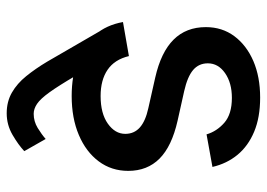

<svg xmlns="http://www.w3.org/2000/svg" viewBox="-131 -457 792 570"><g transform="rotate(90 265.0 -172.0)"><path d="M130.4 -132.8Q175.3 -51.3 204.8 -0.7Q234.4 49.8 253.9 76.9Q273.4 104 288.3 114Q303.2 124 317.9 124Q340.3 124 359.9 112.1Q379.4 100.1 392.6 88.4L428.7 151.9Q410.2 169.4 380.4 186.8Q350.6 204.1 316.4 204.1Q281.7 204.1 254.9 188.7Q228 173.3 206.1 146.2Q184.1 119.1 163.1 84L61 -92.3ZM265.1 11.2Q205.6 11.2 159.4 -6.1Q113.3 -23.4 83.7 -57.6Q54.2 -91.8 45.4 -141.1L146.5 -158.7Q156.7 -116.2 187 -95.5Q217.3 -74.7 265.1 -74.7Q316.9 -74.7 347.2 -96.2Q377.4 -117.7 377.4 -147.9Q377.4 -174.3 358.4 -191.2Q339.4 -208 301.3 -216.3L210.4 -236.8Q134.8 -253.9 97.7 -291.3Q60.5 -328.6 60.5 -387.2Q60.5 -435.5 87.4 -471.7Q114.3 -507.8 161.1 -528.1Q208 -548.3 269.5 -548.3Q328.6 -548.3 371.1 -530.5Q413.6 -512.7 439.7 -481Q465.8 -449.2 475.6 -406.7L378.9 -389.2Q370.1 -419.4 344.5 -441.9Q318.8 -464.4 270.5 -464.4Q226.1 -464.4 197 -444.1Q168 -423.8 168 -393.1Q168 -366.2 187.7 -349.4Q207.5 -332.5 250.5 -322.8L338.4 -303.2Q414.1 -286.1 450.7 -249.8Q487.3 -213.4 487.3 -156.7Q487.3 -106.9 459 -69.1Q430.7 -31.2 380.6 -10Q330.6 11.2 265.1 11.2Z"/></g></svg>

Font: Inter 17pt Medium
Style: Regular
Weight: 500
Version: Version 4.001;git-66647c0bb